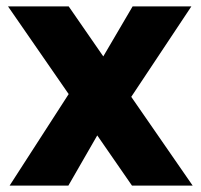

<svg xmlns="http://www.w3.org/2000/svg" viewBox="-20 -578 625 598"><path d="M5 -558H194L580 0H391ZM319 -219 193 0H10L232 -344ZM271 -350 393 -558H576L354 -224Z"/></svg>

Font: Parkinsans
Style: Bold
Weight: 700
Designer: Red Stone, Indian Type Foundry
Foundry: Indian Type Foundry
Version: Version 1.000